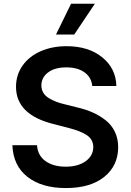

<svg xmlns="http://www.w3.org/2000/svg" viewBox="-20 -981 689 1013"><path d="M275.4 -798.8 355 -961.4H480.5L371.6 -798.8ZM466.8 -527.3Q461.9 -573.7 425.5 -599.6Q389.2 -625.5 330.1 -625.5Q269.5 -625.5 234.1 -599.1Q198.7 -572.8 198.2 -530.8Q198.2 -509.3 208.5 -491.9Q218.8 -474.6 238 -463.1Q257.3 -451.7 276.9 -444.1Q296.4 -436.5 321.8 -430.7L390.1 -413.6Q434.1 -403.3 470 -387.2Q505.9 -371.1 537.1 -346.7Q568.4 -322.3 585.9 -285.9Q603.5 -249.5 603.5 -204.1Q603 -106.4 529.8 -47.6Q456.5 11.2 327.6 11.2Q199.7 11.2 124.5 -48.1Q49.3 -107.4 45.4 -214.8H175.3Q179.2 -159.7 220.7 -130.6Q262.2 -101.6 326.7 -101.6Q391.1 -101.6 431.4 -130.1Q471.7 -158.7 472.2 -205.1Q471.7 -244.6 439.2 -267.1Q406.7 -289.6 341.3 -306.2L258.3 -327.6Q64.5 -377.4 64.5 -522.9Q64.5 -585.9 99.1 -635Q133.8 -684.1 194.6 -710.7Q255.4 -737.3 331.5 -737.3Q446.8 -737.3 519.3 -678.7Q591.8 -620.1 593.8 -527.3Z"/></svg>

Font: Interop SemBd
Style: Regular
Weight: 600
Designer: Rasmus Andersson, Google, Jang Haemin
Foundry: jhaemin
Version: Version 1.007